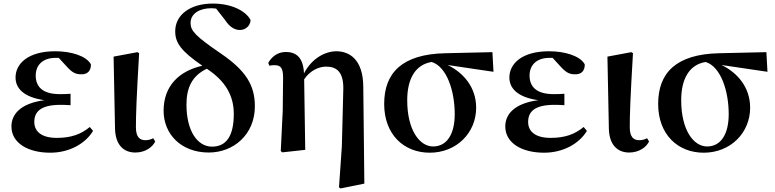

<svg xmlns="http://www.w3.org/2000/svg" viewBox="-20 -839 4339 1075"><path d="M261 16C369 16 458 -35 501 -106L483 -128C433 -87 378 -67 298 -67C211 -67 172 -104 172 -156C172 -212 206 -252 319 -252C331 -252 344 -252 375 -250V-314C350 -312 334 -312 314 -312C217 -312 180 -355 180 -416C180 -477 222 -515 291 -515H309L354 -466C389 -427 409 -423 438 -423C471 -423 490 -444 489 -479C462 -527 377 -552 289 -552C138 -552 67 -483 67 -405C67 -343 115 -294 229 -278C93 -260 44 -198 44 -131C44 -38 137 16 261 16Z M738 15C794 15 835 -16 849 -47L838 -65C826 -59 813 -54 794 -54C764 -54 741 -70 741 -126C741 -197 744 -288 759 -541L750 -547L616 -522L624 -119C626 -29 671 15 738 15Z M1149 15C1287 15 1407 -85 1407 -244C1407 -363 1355 -444 1220 -537C1075 -636 1047 -666 1047 -710C1047 -763 1097 -793 1164 -793L1190 -791L1240 -727C1266 -687 1295 -671 1323 -671C1357 -671 1382 -697 1383 -727C1355 -779 1276 -819 1171 -819C1045 -819 961 -756 961 -664C961 -600 992 -554 1113 -471C984 -442 896 -359 896 -219C896 -89 993 15 1149 15ZM1138 -454C1240 -387 1289 -306 1289 -201C1289 -76 1246 -18 1167 -18C1087 -18 1024 -103 1024 -254C1024 -344 1053 -414 1138 -454Z M1878 210 1887 216 2020 189 2014 -353C2013 -509 1934 -552 1863 -552C1803 -552 1726 -514 1682 -428C1678 -518 1638 -548 1580 -548C1534 -548 1500 -520 1482 -487L1488 -471C1499 -474 1507 -474 1518 -474C1551 -474 1565 -459 1565 -405L1563 -219L1552 7L1561 14L1689 0L1683 -395C1716 -444 1765 -466 1806 -466C1864 -466 1906 -437 1902 -333L1894 -19Z M2386 16C2536 16 2646 -95 2646 -236C2646 -352 2573 -433 2486 -475L2743 -437L2737 -547L2474 -541C2231 -536 2131 -431 2131 -257C2131 -85 2242 16 2386 16ZM2397 -492C2483 -465 2526 -327 2526 -200C2526 -86 2481 -19 2405 -19C2329 -19 2260 -111 2260 -278C2260 -394 2303 -477 2397 -492Z M3026 16C3134 16 3223 -35 3266 -106L3248 -128C3198 -87 3143 -67 3063 -67C2976 -67 2937 -104 2937 -156C2937 -212 2971 -252 3084 -252C3096 -252 3109 -252 3140 -250V-314C3115 -312 3099 -312 3079 -312C2982 -312 2945 -355 2945 -416C2945 -477 2987 -515 3056 -515H3074L3119 -466C3154 -427 3174 -423 3203 -423C3236 -423 3255 -444 3254 -479C3227 -527 3142 -552 3054 -552C2903 -552 2832 -483 2832 -405C2832 -343 2880 -294 2994 -278C2858 -260 2809 -198 2809 -131C2809 -38 2902 16 3026 16Z M3503 15C3559 15 3600 -16 3614 -47L3603 -65C3591 -59 3578 -54 3559 -54C3529 -54 3506 -70 3506 -126C3506 -197 3509 -288 3524 -541L3515 -547L3381 -522L3389 -119C3391 -29 3436 15 3503 15Z M3920 16C4070 16 4180 -95 4180 -236C4180 -352 4107 -433 4020 -475L4277 -437L4271 -547L4008 -541C3765 -536 3665 -431 3665 -257C3665 -85 3776 16 3920 16ZM3931 -492C4017 -465 4060 -327 4060 -200C4060 -86 4015 -19 3939 -19C3863 -19 3794 -111 3794 -278C3794 -394 3837 -477 3931 -492Z"/></svg>

Font: Noto Serif JP
Style: Bold
Weight: 700
Designer: Ryoko NISHIZUKA 西塚涼子 (kana & ideographs); Frank Grießhammer (Latin, Greek & Cyrillic); Wenlong ZHANG 张文龙 (bopomofo); San
Foundry: Adobe
Version: Version 2.001;hotconv 1.1.0;makeotfexe 2.6.0